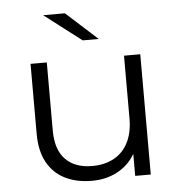

<svg xmlns="http://www.w3.org/2000/svg" viewBox="-52 -781 777 835"><g transform="rotate(-5 336.0 -363.0)"><path d="M316 5Q249 5 199 -20Q149 -45 121.5 -95Q94 -145 94 -220V-525H165V-228Q165 -144 206.5 -101.5Q248 -59 323 -59Q378 -59 418.5 -81.5Q459 -104 480.5 -147Q502 -190 502 -250V-525H573V0H505V-144L516 -118Q491 -60 438.5 -27.5Q386 5 316 5ZM329 -607 167 -731H262L399 -607Z"/></g></svg>

Font: Montserrat Thin
Style: Regular
Weight: 400
Version: Version 9.000